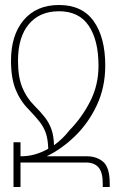

<svg xmlns="http://www.w3.org/2000/svg" viewBox="-20 -748 487 768"><path d="M401 -486Q401 -399 367.5 -327.5Q334 -256 280.5 -204Q227 -152 167 -123H66Q120 -123 173 -153Q172 -190 163.5 -215Q155 -240 138 -261.5Q121 -283 95 -310Q61 -344 42.5 -390Q24 -436 24 -505Q24 -608 75 -668Q126 -728 216 -728Q309 -728 355 -663Q401 -598 401 -486ZM117 -326Q143 -300 160 -278Q177 -256 186 -230Q195 -204 196 -167Q231 -192 258 -227Q308 -278 341 -343Q374 -408 374 -485Q374 -587 335 -645Q296 -703 216 -703Q139 -703 95.5 -651.5Q52 -600 52 -505Q52 -440 69 -398.5Q86 -357 117 -326ZM34 0V-179H62V-123H326Q367 -123 393 -100.5Q419 -78 419 -13V0H391V-14Q391 -59 374 -78.5Q357 -98 323 -98H62V0Z"/></svg>

Font: Noto Serif Armenian Condensed Thin
Style: Regular
Weight: 100
Width: 3
Designer: Monotype Design Team
Foundry: Monotype Imaging Inc.
Version: Version 2.008; ttfautohint (v1.8.4.7-5d5b)